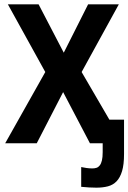

<svg xmlns="http://www.w3.org/2000/svg" viewBox="-20 -658 590 882"><path d="M393.1 0 270 -234.9 148.9 0H3.9L188 -327.1L16.1 -638.2H157.2L272.9 -416L384.8 -638.2H525.9L355 -327.1L482.4 -108.4H549.8V49.3Q549.8 97.7 540.8 127.9Q531.7 158.2 515.4 175Q499 191.9 475.6 198Q452.1 204.1 422.9 204.1Q406.7 204.1 389.4 203.1Q372.1 202.1 353 200.2V109.4Q363.8 111.8 377.7 113.8Q391.6 115.7 404.3 115.7Q415 115.7 423.6 112.8Q432.1 109.9 438.5 101.6Q444.8 93.3 448.2 78.9Q451.7 64.5 451.7 41V0Z"/></svg>

Font: Code New Roman
Style: Bold
Weight: 700
Monospace: yes
Designer: Sam Radian
Foundry: Code New Roman
Version: Version 1.508 October 19, 2014